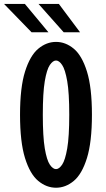

<svg xmlns="http://www.w3.org/2000/svg" viewBox="-50 -912 520 944"><path d="M225.5 11Q178.5 11 138 -22.5Q97.5 -56 73 -134.8Q48.5 -213.5 48.5 -348Q48.5 -482 73.2 -560.5Q98 -639 138.2 -672.5Q178.5 -706 225.5 -706Q272.5 -706 312.8 -672.5Q353 -639 377.5 -560.5Q402 -482 402 -348Q402 -213.5 377.5 -134.8Q353 -56 312.8 -22.5Q272.5 11 225.5 11ZM225.5 -80.5Q240.5 -80.5 255.5 -102.5Q270.5 -124.5 280.5 -182.2Q290.5 -240 290.5 -348Q290.5 -455.5 280.5 -513Q270.5 -570.5 255.5 -592.5Q240.5 -614.5 225.5 -614.5Q210 -614.5 195 -592.5Q180 -570.5 170.2 -513Q160.5 -455.5 160.5 -348Q160.5 -240 170.2 -182.2Q180 -124.5 195 -102.5Q210 -80.5 225.5 -80.5ZM263 -753.5 139.5 -892.5H239.5L343.5 -753.5ZM105 -753.5 -30 -892.5H72.5L188 -753.5Z"/></svg>

Font: Trispace Condensed Medium
Style: Regular
Weight: 500
Width: 3
Designer: Tyler Finck
Foundry: Etcetera Type Company
Version: Version 1.210; ttfautohint (v1.8.3)